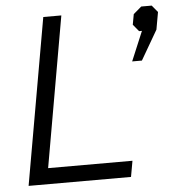

<svg xmlns="http://www.w3.org/2000/svg" viewBox="-51 -756 744 805"><g transform="rotate(-5 320.5 -354.0)"><path d="M160 -700H236L125 -67H480L468 0H37ZM567 -606H555L531 -635L539 -679L573 -708H617L641 -679L628 -606L556 -482H515Z"/></g></svg>

Font: Chakra Petch
Style: Italic
Weight: 400
Italic angle: -10°
Designer: Katatrad Aksorn Co.,Ltd.
Foundry: Cadson Demak Co.,Ltd.
Version: Version 1.000; ttfautohint (v1.6)